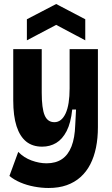

<svg xmlns="http://www.w3.org/2000/svg" viewBox="-20 -772 557 957"><path d="M222 165Q187 165 150 158Q113 151 81.5 137.5Q50 124 27 105L71 -15Q99 14 137.5 28Q176 42 212 42Q258 42 289 21Q320 0 336.5 -42.5Q353 -85 355 -149L359 -226H340Q333 -159 312 -118.5Q291 -78 260 -59.5Q229 -41 190 -41Q142 -41 110.5 -66.5Q79 -92 62.5 -143Q46 -194 46 -272V-527H188V-310Q188 -232 202.5 -197.5Q217 -163 251 -163Q269 -163 283 -174Q297 -185 307 -206.5Q317 -228 322 -259.5Q327 -291 327 -331V-527H468V-138Q468 -83 458.5 -36.5Q449 10 430 47Q411 84 381.5 110.5Q352 137 312.5 151Q273 165 222 165ZM114 -571V-676L260 -752L405 -676V-571L260 -648Z"/></svg>

Font: Bricolage Grotesque 36pt SemiCondensed
Style: Bold
Weight: 700
Width: 4
Designer: Mathieu Triay
Foundry: Atelier Triay
Version: Version 1.001;gftools[0.9.33.dev8+g029e19f]